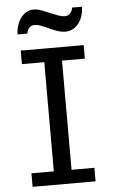

<svg xmlns="http://www.w3.org/2000/svg" viewBox="-61 -961 598 1001"><g transform="rotate(-5 238.0 -460.0)"><path d="M397.9 -712.9V-642.1H278.3V-70.8H397.9V0H68.4V-70.8H185.5V-642.1H68.4V-712.9ZM59.6 -798.3Q59.6 -820.8 66.2 -842.5Q72.8 -864.3 84.7 -881.6Q96.7 -898.9 114 -909.7Q131.3 -920.4 153.3 -920.4Q163.6 -920.4 173.3 -918.5Q183.1 -916.5 193.1 -912.8Q203.1 -909.2 214.1 -904.5Q225.1 -899.9 237.8 -895Q251 -889.6 261.5 -885.3Q272 -880.9 281 -877.9Q290 -875 297.9 -873.3Q305.7 -871.6 313.5 -871.6Q330.6 -871.6 341.6 -883.8Q352.5 -896 355 -913.1H406.2Q406.2 -889.6 399.7 -867.7Q393.1 -845.7 380.6 -828.6Q368.2 -811.5 350.1 -801.3Q332 -791 309.6 -791Q290 -791 270.3 -797.6Q250.5 -804.2 228 -814.5Q199.7 -827.6 182.9 -833.7Q166 -839.8 152.3 -839.8Q134.3 -839.8 123.5 -828.1Q112.8 -816.4 110.8 -798.3Z"/></g></svg>

Font: Andika Basic
Style: Regular
Weight: 400
Designer: Annie Olsen & Victor Gaultney
Foundry: SIL International
Version: Version 1.000